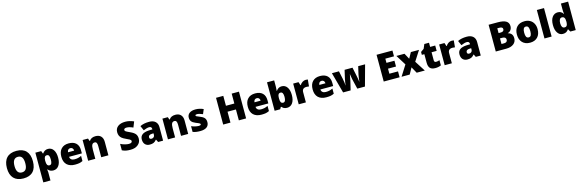

<svg xmlns="http://www.w3.org/2000/svg" viewBox="105 -2735 14994 4950"><g transform="rotate(-15 7602.0 -260.0)"><path d="M139.6 -630.9Q229 -725.1 399.2 -725.1Q569.3 -725.1 657.2 -631.8Q745.1 -538.6 745.1 -358.2Q745.1 -177.7 656.7 -84Q568.4 9.8 399.2 9.8Q230 9.8 140.1 -84.5Q50.8 -178.7 50.8 -357.7Q50.8 -536.6 139.6 -630.9ZM398.9 -566.9Q253.9 -566.9 253.9 -358.9Q253.9 -150.9 397.9 -150.9Q471.2 -150.9 506.6 -201.2Q542 -251.5 542 -357.9Q542 -464.4 506.3 -515.6Q470.7 -566.9 398.9 -566.9Z M1053.7 -482.4Q1107.4 -563 1200.2 -563Q1293 -563 1344.7 -486.3Q1397 -410.6 1397 -277.1Q1397 -143.6 1342.5 -66.9Q1288.1 9.8 1194.8 9.8Q1151.4 9.8 1118.4 -4.6Q1085.4 -19 1053.7 -54.2H1044.9Q1053.7 3.4 1053.7 18.1V240.2H862.8V-553.2H1018.1L1044.9 -482.4ZM1053.7 -278.8Q1053.7 -208 1072.8 -176Q1091.8 -144 1130.6 -144Q1169.4 -144 1186 -175.8Q1202.6 -207.5 1202.6 -279.3Q1202.6 -351.1 1186 -382.1Q1169.4 -413.1 1129.9 -413.1Q1090.3 -413.1 1072.8 -384.3Q1055.2 -355.5 1053.7 -293.9Z M1772.9 9.8Q1635.3 9.8 1558.1 -63.5Q1481.9 -137.7 1481.9 -275.6Q1481.9 -413.6 1552.7 -487.3Q1623.5 -563 1751.5 -563Q1879.4 -563 1947.8 -497.6Q2016.1 -432.1 2016.1 -310.1V-225.1H1674.8Q1676.8 -178.7 1708.7 -152.3Q1740.7 -126 1794.2 -126Q1847.7 -126 1888.7 -135.3Q1929.7 -144.5 1980 -168V-30.8Q1933.1 -6.8 1886.2 1.5Q1839.4 9.8 1772.9 9.8ZM1678.7 -345.2H1842.8Q1841.8 -385.3 1820.1 -409.2Q1798.3 -433.1 1762.5 -433.1Q1726.6 -433.1 1704.6 -411.1Q1682.6 -389.2 1678.7 -345.2Z M2470.2 -563Q2562.5 -563 2613.3 -509.3Q2664.1 -455.6 2664.1 -359.9V0H2473.1V-301.8Q2473.1 -357.9 2457 -385.5Q2440.9 -413.1 2406.2 -413.1Q2357.4 -413.1 2336.2 -374.3Q2314.9 -335.4 2314.9 -242.2V0H2124V-553.2H2268.1L2292 -484.4H2303.2Q2352.1 -563 2470.2 -563Z M3031.7 -207Q3085 -179.2 3145.8 -163.1Q3206.5 -147 3252 -147Q3297.4 -147 3318.1 -161.4Q3338.9 -175.8 3338.9 -200.2Q3338.9 -227.1 3304.7 -248Q3285.2 -260.3 3212.4 -293Q3139.6 -325.7 3105 -355.5Q3036.1 -414.1 3036.1 -513.9Q3036.1 -613.8 3108.4 -668.9Q3180.7 -724.1 3305.7 -724.1Q3416.5 -724.1 3531.7 -672.9L3472.2 -523.9Q3373 -569.8 3299.8 -569.8Q3263.7 -569.8 3245.8 -557.1Q3228 -544.4 3228 -523.9Q3228 -503.4 3249.5 -485.8Q3268.6 -471.2 3363.5 -428Q3458.5 -384.8 3495.1 -336.7Q3531.7 -288.6 3531.7 -216.8Q3531.7 -214.8 3531.7 -212.9Q3531.7 -115.2 3456.3 -52.7Q3380.9 9.8 3257.8 9.8Q3254.9 9.8 3252 9.8Q3182.1 9.8 3132.8 -0.2Q3083.5 -10.3 3031.7 -35.2Z M3900.9 -563Q4007.3 -563 4065.7 -509.8Q4124 -456.5 4124 -362.8V0H3991.7L3955.1 -73.2H3951.2Q3911.6 -24.9 3872.1 -7.6Q3832.5 9.8 3769 9.8Q3690.9 9.8 3646 -37.4Q3601.1 -84.5 3601.1 -170.2Q3601.1 -255.9 3661.4 -299.8Q3721.7 -343.8 3840.8 -349.1L3933.1 -352.1V-359.9Q3933.1 -428.2 3865.7 -428.2Q3805.2 -428.2 3711.9 -387.2L3656.7 -513.2Q3753.4 -563 3900.9 -563ZM3795.9 -175.8Q3795.9 -125 3850.1 -125Q3885.3 -125 3909.7 -147Q3934.1 -168.9 3934.1 -204.1V-247.1L3890.1 -245.1Q3795.9 -241.7 3795.9 -175.8Z M4600.1 -563Q4692.4 -563 4743.2 -509.3Q4793.9 -455.6 4793.9 -359.9V0H4603V-301.8Q4603 -357.9 4586.9 -385.5Q4570.8 -413.1 4536.1 -413.1Q4487.3 -413.1 4466.1 -374.3Q4444.8 -335.4 4444.8 -242.2V0H4253.9V-553.2H4397.9L4421.9 -484.4H4433.1Q4481.9 -563 4600.1 -563Z M5108.9 -128.9Q5170.9 -128.9 5170.9 -157.2Q5170.9 -171.9 5153.3 -183.1Q5135.7 -195.3 5052.7 -228Q4976.1 -259.8 4946 -299.6Q4916 -339.4 4916 -399.9Q4916 -476.6 4975.3 -519.8Q5034.7 -563 5138.2 -563Q5241.7 -563 5346.7 -516.1L5294.9 -393.1Q5255.4 -410.6 5214.1 -422.4Q5172.9 -434.1 5145 -434.1Q5098.1 -434.1 5098.1 -411.1Q5098.1 -397 5114.3 -386.7Q5133.8 -376 5209 -346.2Q5267.1 -322.3 5295.4 -299.3Q5351.1 -254.4 5351.1 -168Q5351.1 -81.5 5290.8 -35.9Q5230.5 9.8 5116.7 9.8Q5056.6 9.8 5010.3 2.9Q4963.9 -3.9 4917 -21V-173.8Q4961.9 -153.8 5015.4 -141.4Q5068.8 -128.9 5108.9 -128.9Z M6339.8 0H6146V-291H5921.9V0H5728V-713.9H5921.9V-449.2H6146V-713.9H6339.8Z M6750 9.8Q6612.3 9.8 6535.2 -63.5Q6459 -137.7 6459 -275.6Q6459 -413.6 6529.8 -487.3Q6600.6 -563 6728.5 -563Q6856.4 -563 6924.8 -497.6Q6993.2 -432.1 6993.2 -310.1V-225.1H6651.9Q6653.8 -178.7 6685.8 -152.3Q6717.8 -126 6771.2 -126Q6824.7 -126 6865.7 -135.3Q6906.7 -144.5 6957 -168V-30.8Q6910.2 -6.8 6863.3 1.5Q6816.4 9.8 6750 9.8ZM6655.8 -345.2H6819.8Q6818.8 -385.3 6797.1 -409.2Q6775.4 -433.1 6739.5 -433.1Q6703.6 -433.1 6681.6 -411.1Q6659.7 -389.2 6655.8 -345.2Z M7292 -759.8V-587.9Q7292 -560.5 7285.2 -481.4H7292Q7344.7 -563 7437 -563Q7529.3 -563 7582 -486.8Q7635.3 -412.6 7635.3 -278.1Q7635.3 -143.6 7581.8 -66.9Q7528.3 9.8 7433.1 9.8Q7376.5 9.8 7335.4 -15.1Q7316.9 -26.9 7292 -54.2H7280.3L7250 0H7101.1V-759.8ZM7292 -297.9V-271Q7292 -203.1 7310.5 -173.6Q7329.1 -144 7371.1 -144Q7404.8 -144 7422.9 -178.7Q7440.9 -213.4 7440.9 -279.8Q7440.9 -413.1 7369.1 -413.1Q7329.1 -413.1 7310.5 -385.3Q7292 -357.4 7292 -297.9Z M8078.1 -563Q8101.1 -563 8125.5 -559.1L8136.2 -557.1L8119.1 -377Q8095.7 -382.8 8054.2 -382.8Q7992.7 -382.8 7963.9 -355Q7935.1 -327.1 7935.1 -272V0H7744.1V-553.2H7886.2L7916 -464.8H7925.3Q7949.2 -508.8 7992.2 -535.9Q8035.2 -563 8078.1 -563Z M8480.5 9.8Q8342.8 9.8 8265.6 -63.5Q8189.5 -137.7 8189.5 -275.6Q8189.5 -413.6 8260.3 -487.3Q8331.1 -563 8459 -563Q8586.9 -563 8655.3 -497.6Q8723.6 -432.1 8723.6 -310.1V-225.1H8382.3Q8384.3 -178.7 8416.3 -152.3Q8448.2 -126 8501.7 -126Q8555.2 -126 8596.2 -135.3Q8637.2 -144.5 8687.5 -168V-30.8Q8640.6 -6.8 8593.8 1.5Q8546.9 9.8 8480.5 9.8ZM8386.2 -345.2H8550.3Q8549.3 -385.3 8527.6 -409.2Q8505.9 -433.1 8470 -433.1Q8434.1 -433.1 8412.1 -411.1Q8390.1 -389.2 8386.2 -345.2Z M9511.7 0H9307.6L9244.6 -263.7L9230.5 -343.3L9220.7 -407.2H9217.8Q9193.8 -272.5 9185.5 -234.9L9129.4 0H8928.7L8777.8 -553.2H8965.8L9010.7 -340.8Q9032.2 -231.4 9035.6 -159.2H9038.6Q9040 -205.6 9065.4 -330.1L9116.7 -553.2H9327.6L9374.5 -327.1Q9396.5 -221.7 9402.8 -159.2H9405.8Q9408.2 -190.4 9415 -246.8Q9421.9 -303.2 9430.7 -340.8L9479.5 -553.2H9663.6Z M10436.5 -559.1H10205.6V-446.8H10418.9V-292H10205.6V-157.2H10436.5V0H10012.7V-713.9H10436.5Z M10929.2 -282.2 11109.4 0H10892.6L10799.3 -168L10706.5 0H10488.8L10667.5 -282.2L10498.5 -553.2H10715.3L10799.3 -397.9L10885.3 -553.2H11102.5Z M11399.4 -553.2H11535.2V-410.2H11399.4V-194.8Q11399.4 -141.1 11451.2 -141.1Q11490.2 -141.1 11543.5 -160.2V-21Q11504.4 -3.9 11469.7 2.4Q11435.1 9.8 11388.2 9.8Q11293 9.8 11250 -36.9Q11207 -83.5 11207 -182.1V-410.2H11140.1V-487.3L11225.1 -547.9L11274.4 -664.1H11399.4Z M11974.1 -563Q11997.1 -563 12021.5 -559.1L12032.2 -557.1L12015.1 -377Q11991.7 -382.8 11950.2 -382.8Q11888.7 -382.8 11859.9 -355Q11831.1 -327.1 11831.1 -272V0H11640.1V-553.2H11782.2L11812 -464.8H11821.3Q11845.2 -508.8 11888.2 -535.9Q11931.2 -563 11974.1 -563Z M12379.4 -563Q12485.8 -563 12544.2 -509.8Q12602.5 -456.5 12602.5 -362.8V0H12470.2L12433.6 -73.2H12429.7Q12390.1 -24.9 12350.6 -7.6Q12311 9.8 12247.6 9.8Q12169.4 9.8 12124.5 -37.4Q12079.6 -84.5 12079.6 -170.2Q12079.6 -255.9 12139.9 -299.8Q12200.2 -343.8 12319.3 -349.1L12411.6 -352.1V-359.9Q12411.6 -428.2 12344.2 -428.2Q12283.7 -428.2 12190.4 -387.2L12135.3 -513.2Q12231.9 -563 12379.4 -563ZM12274.4 -175.8Q12274.4 -125 12328.6 -125Q12363.8 -125 12388.2 -147Q12412.6 -168.9 12412.6 -204.1V-247.1L12368.7 -245.1Q12274.4 -241.7 12274.4 -175.8Z M13003.4 -713.9H13252.4Q13398.4 -713.9 13468.8 -670.4Q13539.1 -627 13539.1 -536.1Q13539.1 -476.1 13508.3 -433.6Q13477.5 -391.1 13427.2 -378.9V-374Q13492.7 -356.4 13522.9 -315.9Q13553.2 -275.4 13553.2 -209Q13553.2 -112.3 13480.5 -56.2Q13407.7 0 13281.2 0H13003.4ZM13196.3 -567.9V-439.9H13254.4Q13296.4 -439.9 13318.8 -457.3Q13341.3 -474.6 13341.3 -507.8Q13341.3 -567.9 13250.5 -567.9ZM13196.3 -298.8V-148.9H13264.2Q13354.5 -148.9 13354.5 -225.1Q13354.5 -260.7 13330.3 -279.8Q13306.2 -298.8 13260.3 -298.8Z M13924.3 -563Q14002 -563 14064 -528.3Q14126 -493.7 14160.2 -429.2Q14194.3 -364.7 14194.3 -282.7Q14194.3 -280.3 14194.3 -277.8Q14194.3 -142.1 14121.1 -66.2Q14047.9 9.8 13919.4 9.8Q13791 9.8 13716.3 -67.9Q13642.1 -146 13642.1 -279.5Q13642.1 -413.1 13714.8 -487.3Q13787.6 -563 13919.9 -563Q13921.9 -563 13924.3 -563ZM14000 -277.3Q14000 -350.6 13981 -385.7Q13961.9 -420.9 13918.5 -420.9Q13875 -420.9 13855.5 -385.7Q13835.9 -350.6 13835.9 -277.6Q13835.9 -204.6 13855.5 -168.2Q13875 -131.8 13918.5 -131.8Q13961.9 -131.8 13981 -168Q14000 -204.1 14000 -277.3Z M14494.1 0H14303.2V-759.8H14494.1Z M15137.7 0H14993.7L14952.6 -69.8H14945.3Q14896.5 9.8 14798.3 9.8Q14795.9 9.8 14793 9.8Q14708.5 9.8 14655.3 -67.4Q14602.1 -144.5 14602.3 -277.8Q14602.5 -411.1 14656.7 -486.3Q14710.9 -563 14805.7 -563Q14853 -563 14887.7 -543.9Q14922.4 -524.9 14950.7 -481.4H14954.6Q14945.3 -545.9 14945.3 -611.8V-759.8H15137.7ZM14961.4 -273.9Q14961.4 -346.2 14940.7 -377.7Q14919.9 -409.2 14874.5 -409.2Q14836.9 -409.2 14816.2 -373.8Q14795.4 -338.4 14795.4 -273.4Q14795.4 -208.5 14816.4 -174.8Q14837.4 -141.1 14879.4 -141.1Q14921.4 -141.1 14940.7 -169.2Q14960 -197.3 14961.4 -258.8Z"/></g></svg>

Font: Open Sans Hebrew Extra Bold
Style: Regular
Weight: 800
Foundry: Ascender Corporation, Yanek Iontef
Version: Version 2.001;PS 002.001;hotconv 1.0.70;makeotf.lib2.5.58329